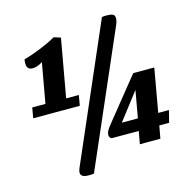

<svg xmlns="http://www.w3.org/2000/svg" viewBox="-116 -834 1032 1039"><g transform="rotate(-15 400.0 -314.5)"><path d="M44 -285 54 -343H128L168 -567Q156 -558 140.5 -552.5Q125 -547 112 -547Q79 -547 79 -582Q79 -597 81 -605Q127 -618 176.5 -638Q226 -658 264 -680L302 -668L244 -343H315L305 -285ZM254 91Q210 91 210 64Q210 55 216 40L545 -718Q557 -720 571 -720Q595 -720 606 -714.5Q617 -709 617 -693Q617 -677 608 -656L284 89Q278 91 254 91ZM748 -71H693L680 0H565L578 -71H427Q413 -76 413 -92Q413 -103 418.5 -114Q424 -125 435 -139L630 -381H748L705 -138H765ZM618 -290 501 -138H591Z"/></g></svg>

Font: Sansita
Style: Bold Italic
Weight: 700
Italic angle: -11°
Designer: Pablo Cosgaya
Foundry: Omnibus-Type
Version: Version 1.006